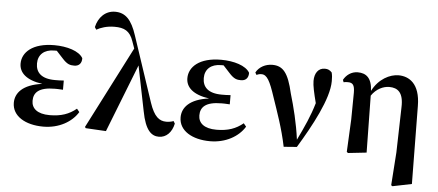

<svg xmlns="http://www.w3.org/2000/svg" viewBox="-61 -965 3029 1328"><g transform="rotate(5 1453.5 -301.5)"><path d="M261 16C369 16 458 -35 501 -106L483 -128C433 -87 378 -67 298 -67C211 -67 172 -104 172 -156C172 -212 206 -252 319 -252C331 -252 344 -252 375 -250V-314C350 -312 334 -312 314 -312C217 -312 180 -355 180 -416C180 -477 222 -515 291 -515H309L354 -466C389 -427 409 -423 438 -423C471 -423 490 -444 489 -479C462 -527 377 -552 289 -552C138 -552 67 -483 67 -405C67 -343 115 -294 229 -278C93 -260 44 -198 44 -131C44 -38 137 16 261 16Z M1064 16C1114 16 1153 -22 1166 -84L1156 -101C1142 -95 1121 -92 1106 -92C1057 -92 1021 -119 989 -214L838 -667C803 -775 759 -819 688 -819C620 -819 572 -769 557 -701L568 -684C597 -700 638 -715 693 -715C759 -715 800 -697 824 -625L841 -577L549 -7L555 1L696 9L881 -463L944 -151C969 -18 1013 16 1064 16Z M1419 16C1527 16 1616 -35 1659 -106L1641 -128C1591 -87 1536 -67 1456 -67C1369 -67 1330 -104 1330 -156C1330 -212 1364 -252 1477 -252C1489 -252 1502 -252 1533 -250V-314C1508 -312 1492 -312 1472 -312C1375 -312 1338 -355 1338 -416C1338 -477 1380 -515 1449 -515H1467L1512 -466C1547 -427 1567 -423 1596 -423C1629 -423 1648 -444 1647 -479C1620 -527 1535 -552 1447 -552C1296 -552 1225 -483 1225 -405C1225 -343 1273 -294 1387 -278C1251 -260 1202 -198 1202 -131C1202 -38 1295 16 1419 16Z M1930 10 2021 3C2115 -152 2222 -348 2222 -471C2222 -496 2221 -511 2216 -531C2202 -546 2189 -553 2167 -553C2121 -553 2096 -515 2096 -462C2096 -429 2107 -380 2125 -310C2099 -220 2063 -142 2017 -47C2002 -161 1974 -271 1947 -362C1915 -503 1877 -548 1803 -548C1757 -548 1712 -526 1690 -485L1699 -469C1709 -474 1720 -477 1734 -477C1772 -477 1794 -436 1830 -326C1864 -226 1904 -117 1930 10Z M2694 210 2703 216 2836 189 2830 -353C2829 -509 2750 -552 2679 -552C2619 -552 2542 -514 2498 -428C2494 -518 2454 -548 2396 -548C2350 -548 2316 -520 2298 -487L2304 -471C2315 -474 2323 -474 2334 -474C2367 -474 2381 -459 2381 -405L2379 -219L2368 7L2377 14L2505 0L2499 -395C2532 -444 2581 -466 2622 -466C2680 -466 2722 -437 2718 -333L2710 -19Z"/></g></svg>

Font: Noto Serif CJK KR
Style: Bold
Weight: 700
Designer: Ryoko NISHIZUKA 西塚涼子 (kana & ideographs); Frank Grießhammer (Latin, Greek & Cyrillic); Wenlong ZHANG 张文龙 (bopomofo); San
Foundry: Adobe
Version: Version 2.001;hotconv 1.1.0;makeotfexe 2.6.0